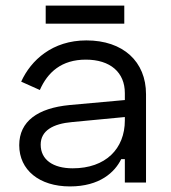

<svg xmlns="http://www.w3.org/2000/svg" viewBox="-20 -655 613 689"><path d="M426 -635H144V-570H426ZM56 -362 123 -332C151 -396 201 -441 288 -441C376 -441 428 -395 428 -321V-296L229 -278C116 -267 49 -220 49 -134C49 -45 121 14 231 14C338 14 392 -37 415 -84H428V0H504V-317C504 -434 422 -510 290 -510C168 -510 91 -439 56 -362ZM126 -136C126 -186 170 -211 239 -217L428 -235V-223C428 -121 359 -51 241 -51C170 -51 126 -82 126 -136Z"/></svg>

Font: Space Text
Style: Regular
Weight: 400
Designer: Florian Karsten (Space Text), Colophon Foundry (Space Mono)
Foundry: Florian Karsten
Version: Version 1.003;PS 001.003;hotconv 1.0.88;makeotf.lib2.5.64775